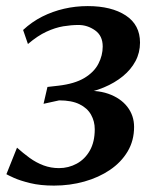

<svg xmlns="http://www.w3.org/2000/svg" viewBox="-20 -584 504 615"><path d="M153 10.5Q109 10.5 76.5 2.5Q44 -5.5 24.8 -14.2Q5.5 -23 0.5 -26L34.5 -111Q54 -93.5 75 -78.2Q96 -63 119.5 -54.2Q143 -45.5 169 -45.5Q199.5 -45.5 225.8 -59.8Q252 -74 267.8 -101.8Q283.5 -129.5 283.5 -170Q283.5 -195.5 271.5 -216.8Q259.5 -238 234.5 -250.2Q209.5 -262.5 169.5 -262.5L119.5 -251.5L132 -305.5L167 -309.5Q219 -315.5 250.2 -334.2Q281.5 -353 295.2 -379.8Q309 -406.5 309 -435Q309 -469.5 284.5 -486.8Q260 -504 231.5 -504Q208.5 -504 182.8 -499.8Q157 -495.5 128.8 -482.5Q100.5 -469.5 69.5 -443L54 -488Q82 -514 115.2 -530.8Q148.5 -547.5 185.2 -556Q222 -564.5 261 -564.5Q337 -564.5 382.8 -534.5Q428.5 -504.5 428.5 -447.5Q428.5 -415.5 414 -388.2Q399.5 -361 373.5 -339.8Q347.5 -318.5 312.8 -304Q278 -289.5 238.5 -283L233.5 -291Q287 -297.5 326.5 -283.8Q366 -270 387.8 -242Q409.5 -214 409.5 -177.5Q409.5 -133.5 388.8 -98.8Q368 -64 332.2 -39.8Q296.5 -15.5 250.2 -2.5Q204 10.5 153 10.5Z"/></svg>

Font: Merriweather 24pt Medium
Style: Italic
Weight: 500
Italic angle: -7.8°
Version: Version 2.101